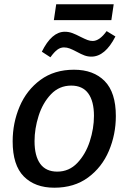

<svg xmlns="http://www.w3.org/2000/svg" viewBox="-20 -865 598 895"><path d="M520 -324Q520 -238 487.5 -161.5Q455 -85 390.5 -37.5Q326 10 233 10Q143 10 91 -42.5Q39 -95 39 -206Q39 -292 71.5 -368.5Q104 -445 168.5 -492.5Q233 -540 325 -540Q416 -540 468 -487Q520 -434 520 -324ZM141 -207Q141 -138 167.5 -101.5Q194 -65 247 -65Q302 -65 340.5 -105.5Q379 -146 398.5 -206Q418 -266 418 -325Q418 -393 391.5 -429.5Q365 -466 312 -466Q256 -466 217.5 -425.5Q179 -385 160 -325Q141 -265 141 -207ZM175 -624Q221 -717 282 -717Q301 -717 318 -710.5Q335 -704 356 -693Q376 -683 388 -678.5Q400 -674 412 -674Q444 -674 477 -720L518 -695Q470 -601 406 -601Q389 -601 374 -606.5Q359 -612 337 -624Q318 -634 305 -639Q292 -644 278 -644Q262 -644 247.5 -633.5Q233 -623 215 -598ZM242 -845H510L499 -771H231Z"/></svg>

Font: Bitter Pro Medium
Style: Italic
Weight: 500
Italic angle: -9°
Designer: Sol Matas, and Bitter project Authors
Foundry: Sol Matas
Version: Version 1.010